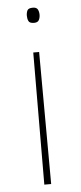

<svg xmlns="http://www.w3.org/2000/svg" viewBox="-53 -566 328 782"><g transform="rotate(-5 111.5 -175.0)"><path d="M137 -505Q137 -493 132 -483.5Q127 -474 112 -474Q94 -474 89.5 -483.5Q85 -493 85 -505Q85 -518 89.5 -527Q94 -536 112 -536Q127 -536 132 -527Q137 -518 137 -505ZM98 -354H122L124 186H96Z"/></g></svg>

Font: Noto Sans Gujarati Thin
Style: Regular
Weight: 100
Designer: Jelle Bosma - Monotype Design Team, Universal Thirst
Foundry: Monotype Imaging Inc.
Version: Version 2.106; ttfautohint (v1.8.4.7-5d5b)